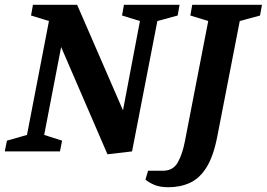

<svg xmlns="http://www.w3.org/2000/svg" viewBox="-36 -634 1117 804"><path d="M414 12 220 -437 149 -69 224 -45 215 0H-16L-7 -45L77 -69L169 -546L94 -569L102 -614H287L479 -172L550 -546L475 -569L483 -614H716L708 -569L623 -546L517 0ZM670 150Q633 150 610 140Q587 130 573 118L584 81H646Q689 81 708.5 46Q728 11 738 -41L836 -546L761 -569L769 -614H1061L1053 -569L968 -546L874 -63Q858 20 829 66.5Q800 113 759.5 131.5Q719 150 670 150Z"/></svg>

Font: Manuale
Style: Bold Italic
Weight: 700
Italic angle: -11°
Version: Version 1.002